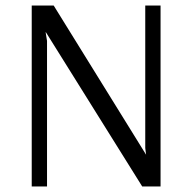

<svg xmlns="http://www.w3.org/2000/svg" viewBox="-20 -670 691 690"><path d="M557 -650V0H491L145 -554H144L149 -523V0H94V-650H173L505 -114L502 -138V-650Z"/></svg>

Font: Arsenal
Style: Regular
Weight: 400
Designer: Andrij Shevchenko
Foundry: Stairsfor.com
Version: Version 1.000